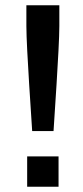

<svg xmlns="http://www.w3.org/2000/svg" viewBox="-20 -708 316 728"><path d="M102 -211H183C184 -235 205 -525 205 -609V-688H80V-609C80 -525 101 -235 102 -211ZM83 -115V0H202V-115Z"/></svg>

Font: Saira UNSAM Medium
Style: Regular
Weight: 500
Designer: Hector Gatti with collaboration of the Omnibus-Type team
Foundry: Omnibus-Type
Version: Version 0.072;PS 000.072;hotconv 1.0.88;makeotf.lib2.5.64775